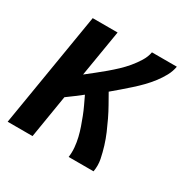

<svg xmlns="http://www.w3.org/2000/svg" viewBox="-124 -637 748 755"><g transform="rotate(30 250.0 -260.0)"><path d="M3 0 89 -520H202L167 -309Q186 -324 205 -339Q224 -354 243 -370Q262 -386 279.5 -402.5Q297 -419 312.5 -437.5Q328 -456 341 -477Q354 -498 358 -520H471Q467 -497 455.5 -476Q444 -455 429 -435.5Q414 -416 397 -398.5Q380 -381 361.5 -364.5Q343 -348 324.5 -332Q306 -316 288 -301Q301 -278 314 -255Q327 -232 338.5 -208Q350 -184 360.5 -159.5Q371 -135 379 -109Q387 -83 392.5 -56Q398 -29 393 0H280Q283 -22 281 -44Q279 -66 274 -87Q269 -108 262 -128Q255 -148 247.5 -167.5Q240 -187 231 -206Q222 -225 213 -244Q197 -231 180.5 -219Q164 -207 148 -195L116 0Z"/></g></svg>

Font: Iosevka Curly
Style: Bold Italic
Weight: 700
Italic angle: -9°
Monospace: yes
Designer: Belleve Invis
Foundry: Belleve Invis
Version: Version 22.1.2; ttfautohint (v1.8.4)